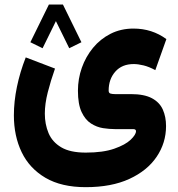

<svg xmlns="http://www.w3.org/2000/svg" viewBox="-20 -563 770 830"><path d="M332 -380.4 279.3 -354.5 221.7 -471.7 164.1 -354.5 111.3 -380.4 191.4 -543.5H252ZM350.6 246.1Q245.6 246.1 176.5 205.6Q107.4 165 73.7 95Q40 24.9 40 -64.5Q40 -124 53.2 -187.7Q66.4 -251.5 91.3 -314.9L217.8 -266.6Q199.2 -213.9 186.5 -164.1Q173.8 -114.3 173.8 -71.8Q173.8 -25.9 189.9 12.5Q206.1 50.8 244.6 73.7Q283.2 96.7 350.6 96.7Q425.8 96.7 473.9 79.8Q522 63 544.9 41Q567.9 19 567.9 3.9Q567.9 -4.9 555.2 -4.9H476.1Q453.1 -4.9 425.8 -9Q398.4 -13.2 373.5 -29.1Q348.6 -44.9 332.8 -78.6Q316.9 -112.3 316.9 -170.9Q316.9 -222.2 333.7 -270Q350.6 -317.9 382.1 -356.2Q413.6 -394.5 458 -417Q502.4 -439.5 557.1 -439.5Q637.2 -439.5 699.2 -394L651.4 -259.8Q624.5 -274.4 600.6 -280.3Q576.7 -286.1 558.1 -286.1Q507.3 -286.1 478.5 -253.4Q449.7 -220.7 449.7 -171.4Q449.7 -160.6 458 -158.4Q466.3 -156.2 476.1 -156.2H545.4Q603.5 -156.2 636.7 -138.4Q669.9 -120.6 683.8 -89.4Q697.8 -58.1 697.8 -18.1Q697.8 54.7 657.2 114.7Q616.7 174.8 539.3 210.4Q461.9 246.1 350.6 246.1Z"/></svg>

Font: Vazirmatn RD UI Black
Style: Regular
Weight: 900
Designer: Saber Rastikerdar
Foundry: Saber Rastikerdar
Version: Version 33.003